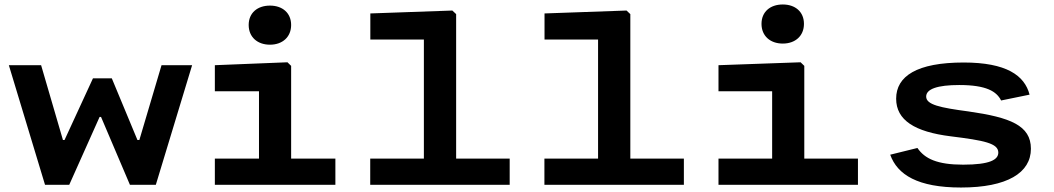

<svg xmlns="http://www.w3.org/2000/svg" viewBox="-20 -825 4705 857"><path d="M19.5 -534 181 0H289L424.5 -303H431L560 0H675.5L837.5 -534H701L602 -200H593.5L479 -475.5H395L268 -200H261L163.5 -534Z M939 0H1477V-117H1279.5V-531L1263 -547L939 -534V-417.5H1136V-117H939ZM1090 -713.5C1090 -660 1128.5 -625.5 1185 -625.5C1241 -625.5 1279.5 -660 1279.5 -713.5C1279.5 -767 1241 -800 1185 -800C1128.5 -800 1090 -767 1090 -713.5Z M1632.5 0H2255V-117H2016V-762L1999 -778L1633 -765V-648.5H1872V-117H1632.5Z M2410 0H3032.5V-117H2793.5V-762L2776.5 -778L2410.5 -765V-648.5H2649.5V-117H2410Z M3187 0H3809.5V-117H3570V-531L3553.5 -547L3187 -534V-417.5H3426.5V-117H3187ZM3379 -718.5C3379 -665 3417.5 -630.5 3474 -630.5C3530 -630.5 3568.5 -665 3568.5 -718.5C3568.5 -772 3530 -805 3474 -805C3417.5 -805 3379 -772 3379 -718.5Z M4281.5 -546C4072.5 -546 3980 -485 3980 -384.5C3980 -288.5 4063 -236.5 4224 -216.5C4373 -198 4436 -185.5 4436 -144C4436 -112.5 4399.5 -90 4279 -90C4163.5 -90 4107.5 -116.5 4075 -164.5L3953.5 -134.5C3985.5 -45 4076.5 12 4269.5 12C4475.5 12 4581.5 -53.5 4581.5 -161C4581.5 -265.5 4488.5 -301 4303.5 -327.5C4176 -344.5 4114 -357.5 4114 -394C4114 -428 4165 -445.5 4261.5 -445.5C4383.5 -445.5 4428.5 -416.5 4448.5 -376.5L4575.5 -402.5C4553.5 -488.5 4471.5 -546 4281.5 -546Z"/></svg>

Font: Monaspace Neon Wide
Style: Bold
Weight: 700
Width: 7
Designer: Riley Cran & the Lettermatic Team
Foundry: Lettermatic
Version: Version 1.000 (Monaspace Neon)